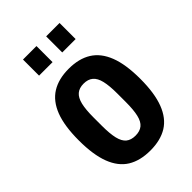

<svg xmlns="http://www.w3.org/2000/svg" viewBox="-218 -813 915 915"><g transform="rotate(-45 239.0 -356.0)"><path d="M238.8 12Q170 12 124 -16.3Q78 -44.7 54.6 -105.8Q31.3 -166.9 31.3 -263.2Q31.3 -360.6 54.6 -421.2Q78 -481.8 124 -510.5Q170 -539.2 238.8 -539.2Q307.5 -539.2 353.4 -510.5Q399.3 -481.8 422.8 -421.2Q446.3 -360.6 446.3 -263.2Q446.3 -166.9 422.8 -105.8Q399.3 -44.7 353.4 -16.3Q307.5 12 238.8 12ZM238.8 -88.3Q268.2 -88.3 286 -102.7Q303.9 -117.1 311.5 -149.4Q319.2 -181.8 319.2 -234.8V-291.4Q319.2 -344.4 311.5 -376.7Q303.9 -408.9 286 -423.9Q268.2 -438.9 238.8 -438.9Q209.4 -438.9 191.6 -423.9Q173.9 -408.9 166.1 -376.7Q158.4 -344.4 158.4 -291.4V-234.8Q158.4 -181.8 166.1 -149.4Q173.9 -117.1 191.6 -102.7Q209.4 -88.3 238.8 -88.3ZM115.8 -615.8V-724.2H206.7V-615.8ZM272 -615.8V-724.2H362.2V-615.8Z"/></g></svg>

Font: Archivo SemiBold Condensed
Style: Regular
Weight: 600
Width: 3
Version: Version 2.001